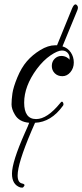

<svg xmlns="http://www.w3.org/2000/svg" viewBox="-20 -865 378 882"><path d="M149 -548Q91 -469 91 -393.5Q91 -318 146 -318Q197 -318 257 -392Q265 -403 269.5 -394Q274 -385 269 -379Q215 -304 141 -301Q139 -296 124 -262Q61 -114 61 -59Q61 -26 82 -22Q96 -19 91.5 -11Q87 -3 82 -3Q77 -3 73 -4Q35 -17 35 -67Q35 -121 94 -254Q111 -291 114 -301Q67 -305 48 -339Q33 -364 33 -385.5Q33 -407 37 -435.5Q41 -464 59.5 -509Q78 -554 103.5 -583.5Q129 -613 165 -635Q201 -657 233 -657Q235 -657 236 -657H242Q282 -756 311 -826Q319 -845 327 -845Q330 -845 334 -840.5Q338 -836 338 -830.5Q338 -825 335.5 -818.5Q333 -812 323 -788Q313 -764 297 -725Q281 -686 267 -652Q291 -645 305 -624.5Q319 -604 319 -578Q319 -552 303.5 -533.5Q288 -515 266.5 -515Q245 -515 231.5 -528.5Q218 -542 218 -562Q218 -582 231 -595Q244 -608 262 -608Q275 -608 286 -602Q297 -596 299 -590Q302 -606 294 -618Q284 -633 264.5 -633Q245 -633 212 -610.5Q179 -588 149 -548Z"/></svg>

Font: Great Vibes
Style: Regular
Weight: 400
Designer: Robert E. Leuschke
Foundry: Robert E. Leuschke
Version: Version 1.001